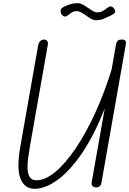

<svg xmlns="http://www.w3.org/2000/svg" viewBox="-20 -1177 812 1206"><path d="M197 9Q136 9 109.5 -52.8Q83 -114.5 107.5 -255.5L219.5 -891Q221.5 -902 226.2 -910.5Q231 -919 238.8 -923.8Q246.5 -928.5 256.5 -928.5Q270.5 -928 276.8 -919.2Q283 -910.5 280.5 -896.5L167.5 -255Q161.5 -219.5 156.5 -182.5Q151.5 -145.5 153.2 -114.2Q155 -83 167.8 -63.8Q180.5 -44.5 209 -44.5Q264 -44.5 327 -96.8Q390 -149 454 -243.2Q518 -337.5 576.5 -464.2Q635 -591 681 -740L709 -900Q711.5 -912 718.8 -920.2Q726 -928.5 743 -928.5Q761.5 -928.5 767.2 -921Q773 -913.5 770.5 -899L617 -28Q615 -13.5 605.8 -6.8Q596.5 0 585 0Q571 0 562 -7.8Q553 -15.5 556 -32.5L638 -496.5Q571 -325.5 494 -213.2Q417 -101 340.2 -46Q263.5 9 197 9ZM581 -1050Q568 -1050 552.8 -1058.5Q537.5 -1067 521.8 -1078.5Q506 -1090 490.8 -1098.5Q475.5 -1107 462 -1107Q443 -1107 429.8 -1098.2Q416.5 -1089.5 400.5 -1077Q393.5 -1072 386.5 -1073Q379.5 -1074 373.5 -1079.2Q367.5 -1084.5 364 -1092.2Q360.5 -1100 360.5 -1108Q360.5 -1116.5 365.8 -1123.2Q371 -1130 389.5 -1138Q407 -1146.5 426.2 -1151.8Q445.5 -1157 469 -1157Q483.5 -1157 499.8 -1148.2Q516 -1139.5 532 -1128.2Q548 -1117 562.8 -1108.2Q577.5 -1099.5 589.5 -1099.5Q614.5 -1099.5 628.5 -1109.8Q642.5 -1120 661.5 -1132.5Q672 -1139.5 681.8 -1135.2Q691.5 -1131 697.8 -1122.2Q704 -1113.5 704 -1106.5Q704 -1097.5 696.5 -1092Q689 -1086.5 671 -1077Q652.5 -1068 631.5 -1059Q610.5 -1050 581 -1050Z"/></svg>

Font: Edu VIC WA NT Hand Pre
Style: Regular
Weight: 400
Designer: Tina and Corey Anderson, Eben Sorkin, Mirko Velimirovic
Foundry: Google for Education
Version: Version 1.000